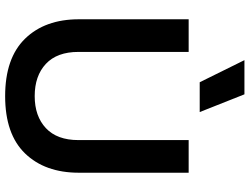

<svg xmlns="http://www.w3.org/2000/svg" viewBox="-132 -824 971 747"><g transform="rotate(90 353.5 -450.5)"><path d="M214 -916H347L416 -742H300ZM55 -272V-699H182V-270Q182 -187 228.5 -143.5Q275 -100 354 -100Q432 -100 478.5 -143.5Q525 -187 525 -270V-699H652V-272Q652 -140 577 -62.5Q502 15 354 15Q206 15 130.5 -62.5Q55 -140 55 -272Z"/></g></svg>

Font: Prompt Medium
Style: Regular
Weight: 500
Designer: Katatrad Team
Foundry: CadsonDemak
Version: Version 1.001